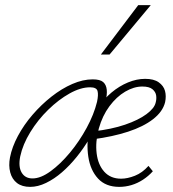

<svg xmlns="http://www.w3.org/2000/svg" viewBox="-20 -724 676 750"><path d="M98 6Q66 6 46.5 -9Q27 -24 20 -50.5Q13 -77 19 -109Q27 -150 50 -193Q73 -236 107 -275.5Q141 -315 181 -346.5Q221 -378 262.5 -396Q304 -414 342 -414Q371 -414 383 -403.5Q395 -393 397 -373.5Q399 -354 392 -327Q385 -294 368.5 -257.5Q352 -221 329.5 -183Q307 -145 279.5 -111Q252 -77 222 -51Q192 -25 160 -9.5Q128 6 98 6ZM107 -27Q139 -27 177.5 -55Q216 -83 253 -127.5Q290 -172 318.5 -224.5Q347 -277 359 -326Q365 -354 361 -368.5Q357 -383 332 -383Q295 -383 252 -359Q209 -335 168.5 -295.5Q128 -256 98.5 -208Q69 -160 59 -113Q51 -73 64.5 -50Q78 -27 107 -27ZM446 6Q393 6 363 -26.5Q333 -59 325 -111.5Q317 -164 329 -221Q339 -265 362 -301Q385 -337 415.5 -362.5Q446 -388 480 -402Q514 -416 547 -416Q581 -416 600 -402.5Q619 -389 624.5 -369Q630 -349 625 -325Q616 -288 578 -258.5Q540 -229 480 -209.5Q420 -190 344 -180L345 -211Q416 -219 468.5 -237Q521 -255 552 -278Q583 -301 588 -323Q592 -337 590 -351Q588 -365 575.5 -375.5Q563 -386 536 -386Q503 -386 469 -366Q435 -346 407.5 -309Q380 -272 366 -222Q352 -170 357.5 -125Q363 -80 387.5 -53Q412 -26 453 -26Q478 -26 507 -37.5Q536 -49 560 -76L577 -55Q560 -36 538.5 -22Q517 -8 493.5 -1Q470 6 446 6ZM374 -511 520 -704H569L408 -511Z"/></svg>

Font: Ysabeau ExtraLight
Style: Italic
Weight: 250
Italic angle: -12°
Version: Version 2.000;gftools[0.9.27.dev2+g8671c4b]